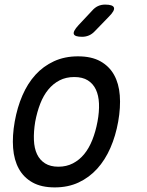

<svg xmlns="http://www.w3.org/2000/svg" viewBox="-20 -805 640 835"><path d="M218 10Q160 10 121.5 -11.5Q83 -33 62 -71Q41 -109 37 -161.5Q33 -214 44 -276Q55 -338 77.5 -390Q100 -442 134 -479.5Q168 -517 214.5 -538.5Q261 -560 319 -560Q378 -560 416.5 -538.5Q455 -517 476 -479.5Q497 -442 501 -390Q505 -338 494 -276Q483 -214 460 -161.5Q437 -109 402.5 -71Q368 -33 322 -11.5Q276 10 218 10ZM234 -80Q269 -80 297 -94.5Q325 -109 346 -134.5Q367 -160 381.5 -196.5Q396 -233 404 -276Q412 -319 410.5 -354.5Q409 -390 397 -415.5Q385 -441 362 -455.5Q339 -470 303 -470Q267 -470 239 -455.5Q211 -441 190 -415.5Q169 -390 155 -354Q141 -318 133 -275Q126 -232 127.5 -196Q129 -160 141 -134.5Q153 -109 176 -94.5Q199 -80 234 -80ZM393 -670Q381 -657 367 -651Q353 -645 337 -645Q305 -645 301 -657Q297 -669 321 -695L380 -758Q392 -772 406 -778.5Q420 -785 437 -785Q471 -785 475.5 -772Q480 -759 454 -733Z"/></svg>

Font: Maple Mono NL
Style: Italic
Weight: 400
Italic angle: -10°
Monospace: yes
Designer: subframe7536
Version: Version 7.000